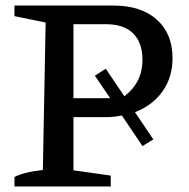

<svg xmlns="http://www.w3.org/2000/svg" viewBox="-20 -670 681 690"><path d="M388 -650Q487 -650 543.5 -599.5Q600 -549 600 -461Q600 -392 564 -341.5Q528 -291 465 -267L531 -169L492 -145L418 -255Q390 -249 358 -249H244V-58L378 -39V0H32V-34Q67 -52 134 -59L144 -589L32 -612V-650ZM360 -423 427 -324Q492 -374 492 -454Q492 -517 458.5 -550Q425 -583 361 -583H244V-317H376L321 -398Z"/></svg>

Font: Piazzolla SC Medium
Style: Regular
Weight: 500
Designer: Juan Pablo del Peral
Foundry: Huerta Tipografica
Version: Version 1.330